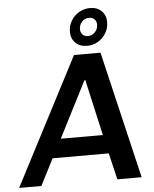

<svg xmlns="http://www.w3.org/2000/svg" viewBox="-102 -981 830 1032"><g transform="rotate(-5 313.0 -465.0)"><path d="M-41 0 315 -686H458L620 0H489L455 -143H152L79 0ZM205 -244H432L364 -546H359ZM390 -729Q351 -729 327.5 -752Q304 -775 304 -812Q304 -845 320.5 -872Q337 -899 364 -914.5Q391 -930 422 -930Q461 -930 484.5 -907Q508 -884 508 -847Q508 -814 491.5 -787Q475 -760 448.5 -744.5Q422 -729 390 -729ZM399 -781Q423 -781 438 -798.5Q453 -816 453 -838Q453 -855 442.5 -866.5Q432 -878 413 -878Q389 -878 374 -861Q359 -844 359 -821Q359 -804 369.5 -792.5Q380 -781 399 -781Z"/></g></svg>

Font: Chivo Medium Medium
Style: Italic
Weight: 500
Italic angle: -8.05°
Version: Version 2.002